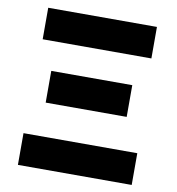

<svg xmlns="http://www.w3.org/2000/svg" viewBox="-83 -820 825 894"><g transform="rotate(10 329.5 -372.5)"><path d="M61 0H599V-150H61ZM138 -308H521V-458H138ZM73 -596H587V-745H73Z"/></g></svg>

Font: Source Han Sans HK Heavy
Style: Regular
Weight: 900
Designer: Ryoko NISHIZUKA 西塚涼子 (kana, bopomofo & ideographs); Paul D. Hunt (Latin, Greek & Cyrillic); Sandoll Communications 산돌커뮤니
Foundry: Adobe
Version: Version 2.000;hotconv 1.0.107;makeotfexe 2.5.65593